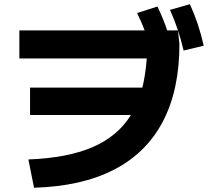

<svg xmlns="http://www.w3.org/2000/svg" viewBox="-20 -838 978 895"><path d="M590.3 -301.8H120.1V-429.7H643.6Q658.7 -491.2 664.1 -565.4H70.3V-696.3H654.3Q640.6 -732.9 619.1 -777.3L713.9 -807.6Q741.7 -749.5 759.3 -696.3H809.6L816.4 -632.8Q816.4 -419.4 739.5 -272.2Q662.6 -125 511.5 -47.1Q360.4 30.8 138.7 37.1L112.3 -94.7Q293.9 -101.6 411.1 -151.9Q528.3 -202.1 590.3 -301.8ZM772.5 -792 865.2 -818.4Q886.2 -772.5 901.6 -726.1Q917 -679.7 929.7 -625L835.9 -602.5Q822.8 -657.7 807.6 -702.4Q792.5 -747.1 772.5 -792Z"/></svg>

Font: Pretendard JP ExtraBold
Style: Regular
Weight: 800
Designer: Base glyphs from Inter by Rasmus Andersson; Hangeul glyphs from Noto Sans CJK(Source Han Sans) by Jang Soo-young and Kan
Foundry: Kil Hyung-jin
Version: Version 1.309